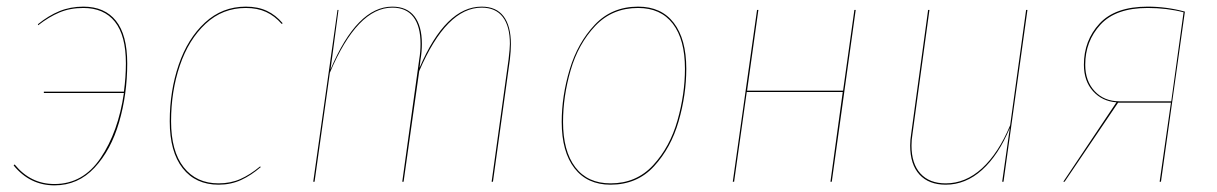

<svg xmlns="http://www.w3.org/2000/svg" viewBox="-20 -547 3663 578"><path d="M363 -356Q363 -263 338.5 -179Q314 -95 264.5 -42Q215 11 144 11Q70 11 21 -49L24 -52Q72 7 144 7Q230 7 283 -71.5Q336 -150 353 -267H112V-271H353Q359 -315 359 -356Q359 -440 326 -481.5Q293 -523 231 -523Q191 -523 159 -509.5Q127 -496 95 -471L94 -474Q126 -500 159 -513.5Q192 -527 231 -527Q295 -527 329 -484.5Q363 -442 363 -356Z M831 -477 828 -475Q807 -499 781 -511Q755 -523 720 -523Q650 -523 599 -475.5Q548 -428 521.5 -350Q495 -272 495 -182Q495 -92 533 -43.5Q571 5 638 5Q674 5 703.5 -8Q733 -21 763 -46L765 -44Q736 -19 705.5 -5Q675 9 638 9Q569 9 530 -40.5Q491 -90 491 -182Q491 -273 518 -352Q545 -431 597 -479Q649 -527 720 -527Q756 -527 783 -514.5Q810 -502 831 -477Z M1518 -414Q1518 -394 1515 -368L1464 0H1460L1511 -368Q1515 -402 1515 -415Q1515 -468 1493.5 -496Q1472 -524 1430 -524Q1324 -524 1242 -333L1195 0H1191L1242 -368Q1246 -391 1246 -415Q1246 -468 1224.5 -496Q1203 -524 1161 -524Q1056 -524 973 -328L927 0H923L996 -517H999L975 -338Q1055 -527 1161 -527Q1205 -527 1227.5 -498Q1250 -469 1250 -415Q1250 -391 1246 -368L1243 -343Q1322 -527 1430 -527Q1474 -527 1496 -498Q1518 -469 1518 -414Z M1671 -180Q1671 -258 1695 -338Q1719 -418 1770.5 -472.5Q1822 -527 1901 -527Q1971 -527 2008.5 -478Q2046 -429 2046 -340Q2046 -262 2023 -182Q2000 -102 1949 -46.5Q1898 9 1818 9Q1748 9 1709.5 -40.5Q1671 -90 1671 -180ZM2042 -340Q2042 -428 2005.5 -475.5Q1969 -523 1901 -523Q1823 -523 1772 -469Q1721 -415 1698 -336Q1675 -257 1675 -180Q1675 -92 1712 -43.5Q1749 5 1818 5Q1896 5 1946.5 -50Q1997 -105 2019.5 -184.5Q2042 -264 2042 -340Z M2517 -270H2228L2190 0H2186L2259 -517H2263L2229 -274H2518L2552 -517H2556L2484 0H2480Z M2720 -109Q2720 -126 2723 -144L2774 -517H2778L2727 -144Q2724 -126 2724 -109Q2724 -54 2751 -24.5Q2778 5 2827 5Q2887 5 2936.5 -40.5Q2986 -86 3021 -170L3069 -517H3073L3001 0H2997L3020 -162Q2986 -80 2936.5 -35.5Q2887 9 2827 9Q2776 9 2748 -21.5Q2720 -52 2720 -109Z M3547 -512 3475 0H3471L3505 -238H3346L3185 0H3181L3341 -239Q3298 -242 3270.5 -272.5Q3243 -303 3243 -352Q3243 -425 3290 -476Q3337 -527 3435 -527Q3492 -527 3547 -512ZM3247 -352Q3247 -303 3275.5 -272.5Q3304 -242 3350 -242H3506L3543 -510Q3493 -523 3435 -523Q3339 -523 3293 -473Q3247 -423 3247 -352Z"/></svg>

Font: Fira Sans Condensed Four
Style: Italic
Weight: 100
Width: 3
Italic angle: -8°
Designer: bBox Type GmbH & Carrois Corporate GbR & Edenspiekermann AG
Foundry: bBox Type GmbH & Carrois Corporate GbR & Edenspiekermann AG
Version: Version 4.301